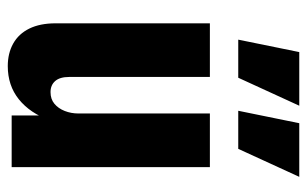

<svg xmlns="http://www.w3.org/2000/svg" viewBox="-168 -612 790 494"><g transform="rotate(90 227.0 -365.0)"><path d="M150 10Q117 10 92 -4Q67 -18 53.5 -45.5Q40 -73 40 -113V-510H178V-148Q178 -124 188.5 -112Q199 -100 217 -100Q235 -100 247 -110Q259 -120 265.5 -136.5Q272 -153 272 -172L290 -99Q271 -47 235.5 -18.5Q200 10 150 10ZM277 0V-96H272V-510H410V0ZM180 -583H82L114 -740H252ZM363 -583H265L297 -740H435Z"/></g></svg>

Font: Instrument Sans Condensed
Style: Bold
Weight: 700
Width: 3
Designer: Rodrigo Fuenzalida
Foundry: fragTYPE
Version: Version 1.000;gftools[0.9.28]